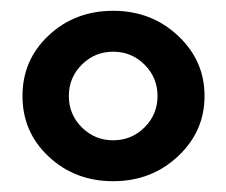

<svg xmlns="http://www.w3.org/2000/svg" viewBox="-20 -776 415 352"><path d="M306.2 -489.4Q257.5 -443.8 187.5 -443.8Q117.5 -443.8 69.4 -488.8Q21.2 -533.8 21.2 -600Q21.2 -666.2 69.4 -711.2Q117.5 -756.2 187.5 -756.2Q257.5 -756.2 306.2 -710.6Q355 -665 355 -600Q355 -535 306.2 -489.4ZM130 -542.5Q153.8 -518.8 187.5 -518.8Q221.2 -518.8 245 -542.5Q268.8 -566.2 268.8 -600Q268.8 -633.8 245 -657.5Q221.2 -681.2 187.5 -681.2Q153.8 -681.2 130 -657.5Q106.2 -633.8 106.2 -600Q106.2 -566.2 130 -542.5Z"/></svg>

Font: Now Alt Black
Style: Regular
Weight: 900
Designer: Alfredo Marco Pradil
Foundry: Alfredo Marco Pradil
Version: Version 1.002;PS 001.002;hotconv 1.0.88;makeotf.lib2.5.64775